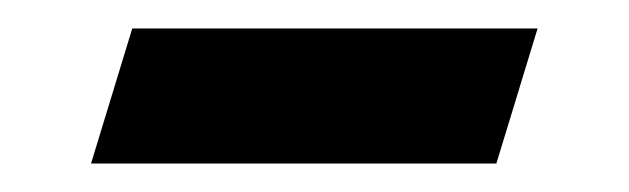

<svg xmlns="http://www.w3.org/2000/svg" viewBox="-20 -330 442 135"><path d="M44 -215H329L358 -310H73Z"/></svg>

Font: Din Kursivschrift
Style: Eng
Weight: 400
Version: Version 1.089